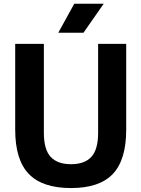

<svg xmlns="http://www.w3.org/2000/svg" viewBox="-20 -968 735 998"><path d="M349 9.5Q200.5 9.5 129.8 -63.8Q59 -137 59 -294V-740H208V-278Q208 -191 243.2 -152.8Q278.5 -114.5 349 -114.5Q420 -114.5 455 -152.8Q490 -191 490 -278V-740H636V-294Q636 -137 566.5 -63.8Q497 9.5 349 9.5ZM283 -798 366 -948.5H519L414 -798Z"/></svg>

Font: Encode Sans Semi Condensed
Style: Bold
Weight: 700
Width: 4
Designer: Multiple Designers
Foundry: Impallari Type
Version: Version 3.000; ttfautohint (v1.8.3) -l 8 -r 50 -G 200 -x 14 